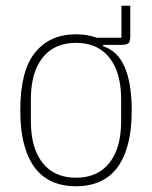

<svg xmlns="http://www.w3.org/2000/svg" viewBox="-20 -640 532 672"><path d="M436 -620V-515Q436 -495 430 -489Q424 -483 404 -483H341V-478Q392 -462 416.5 -405Q441 -348 441 -254Q441 -184 427.5 -134Q414 -84 389 -51.5Q364 -19 327.5 -3.5Q291 12 246 12Q201 12 164.5 -3.5Q128 -19 103 -51.5Q78 -84 64.5 -134Q51 -184 51 -254Q51 -393 103 -456.5Q155 -520 246 -520Q286 -520 318 -508H405V-620ZM246 -18Q322 -18 363 -70Q404 -122 404 -216V-292Q404 -386 363 -438Q322 -490 246 -490Q170 -490 129 -438Q88 -386 88 -292V-216Q88 -122 129 -70Q170 -18 246 -18Z"/></svg>

Font: IBM Plex Sans Cond ExtLt
Style: Regular
Weight: 200
Width: 3
Designer: Mike Abbink, Paul van der Laan, Pieter van Rosmalen
Foundry: Bold Monday
Version: Version 1.3